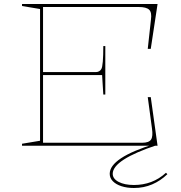

<svg xmlns="http://www.w3.org/2000/svg" viewBox="-20 -728 902 959"><path d="M90 0V-10L180 -25V-683L90 -698V-708H767L733 -484H718L734 -630Q739 -666 725 -679.5Q711 -693 673 -693H195V-368H459Q468 -368 475 -372Q482 -376 486 -383Q491 -391 493.5 -420.5Q496 -450 496 -498H506V-256H496L490 -353H195V-15H690Q724 -15 734.5 -31Q745 -47 739 -87L718 -243H733L767 0ZM766 -4Q654 33 598.5 69Q543 105 543 140Q543 165 572.5 180.5Q602 196 649 196Q695 196 735 181Q775 166 809 135L816 142Q782 175 740 193Q698 211 649 211Q614 211 586.5 202Q559 193 543.5 177Q528 161 528 140Q528 100 584.5 62.5Q641 25 755 -10Z"/></svg>

Font: Kalnia SemiExpanded Thin
Style: Regular
Weight: 250
Width: 6
Designer: Frida Medrano
Foundry: Frida Medrano
Version: Version 1.105